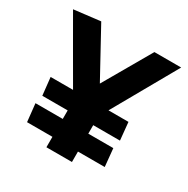

<svg xmlns="http://www.w3.org/2000/svg" viewBox="-155 -818 937 957"><g transform="rotate(30 313.0 -340.0)"><path d="M537 -60H383V0H236V-60H90L79 -163H236V-212H90L79 -314H208Q157 -401 107 -488.5Q57 -576 7 -662L159 -680L308 -408L465 -680H619L412 -314H527L537 -212H383V-163H527Z"/></g></svg>

Font: Palanquin Dark Medium
Style: Regular
Weight: 500
Designer: Pria Ravichandran
Version: Version 1.001